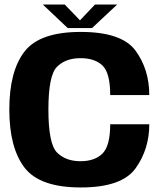

<svg xmlns="http://www.w3.org/2000/svg" viewBox="-20 -821 720 845"><path d="M335.5 4Q516 4 576.5 -80Q637 -164 637 -274H465Q465 -179 431 -145.2Q397 -111.5 334 -111.5Q269.5 -111.5 231.2 -149.5Q193 -187.5 193 -339Q193 -489.5 231 -527.2Q269 -565 334 -565Q397.5 -565 431.2 -532.5Q465 -500 465 -402.5H637Q637 -515.5 576.5 -598Q516 -680.5 335 -680.5Q154.5 -680.5 87.8 -594Q21 -507.5 21 -339Q21 -171 87.8 -83.5Q154.5 4 335.5 4ZM278 -697.5H385L495.5 -801H398L332 -731.5L265 -801H168.5Z"/></svg>

Font: Anybody UltraCondensed Thin
Style: Bold
Weight: 700
Version: Version 1.111